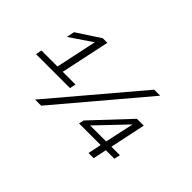

<svg xmlns="http://www.w3.org/2000/svg" viewBox="-85 -1084 1469 1469"><g transform="rotate(45 650.0 -349.0)"><path d="M271 -251 352 -633 172 -511 185 -575 373 -698H423L328 -251ZM108 -300H476L466 -251H98ZM339 0 930 -698H995L405 0ZM917 0 940 -109H706L715 -150L994 -447H1068L1007 -158H1099L1088 -109H996L973 0ZM777 -158H950L1001 -393Z"/></g></svg>

Font: Azeret Mono Thin ExtraLight
Style: Italic
Weight: 250
Italic angle: -12°
Version: Version 1.002